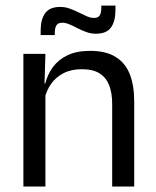

<svg xmlns="http://www.w3.org/2000/svg" viewBox="-20 -686 573 706"><path d="M392.5 0V-303.5Q392.5 -343 381.8 -371.5Q371 -400 346.8 -415.8Q322.5 -431.5 280.5 -431.5Q242 -431.5 213.8 -417Q185.5 -402.5 168 -377.8Q150.5 -353 143.5 -321.5L129 -379H146.5Q154.5 -412 174.5 -439.2Q194.5 -466.5 228.2 -482.8Q262 -499 311 -499Q369 -499 404.8 -477Q440.5 -455 457 -413.8Q473.5 -372.5 473.5 -312.5V0ZM66 0V-488H147L143.5 -371L147 -366.5V0ZM332.5 -562Q314.5 -562 297.8 -568Q281 -574 265.2 -582.2Q249.5 -590.5 235.2 -596.5Q221 -602.5 208.5 -602.5Q194 -602.5 187.8 -593.2Q181.5 -584 181.5 -565.5V-557H129.5V-573.5Q129.5 -614.5 146 -637.5Q162.5 -660.5 201.5 -660.5Q220 -660.5 237 -654.2Q254 -648 269.5 -640.2Q285 -632.5 299 -626.2Q313 -620 325.5 -620Q340.5 -620 346.5 -629.2Q352.5 -638.5 352.5 -657.5V-665.5H404.5V-649Q404.5 -607.5 388 -584.8Q371.5 -562 332.5 -562Z"/></svg>

Font: Anek Gurmukhi Medium
Style: Regular
Weight: 400
Version: Version 1.003